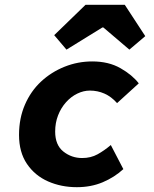

<svg xmlns="http://www.w3.org/2000/svg" viewBox="-20 -765 640 797"><path d="M299 12Q234 12 179.5 -12Q125 -36 92 -84.5Q59 -133 59 -205Q59 -274 83.5 -330.5Q108 -387 150.5 -426.5Q193 -466 248 -488Q303 -510 363 -510Q431 -510 480 -482Q529 -454 556 -419L466 -337Q442 -364 413.5 -376.5Q385 -389 353 -389Q327 -389 301 -376.5Q275 -364 254 -340.5Q233 -317 221 -286Q209 -255 209 -219Q209 -163 243 -136Q277 -109 321 -109Q357 -109 385 -124.5Q413 -140 440 -163L492 -63Q455 -29 406.5 -8.5Q358 12 299 12ZM256 -559 205 -619 335 -745H498L583 -615L517 -559L409 -651H405Z"/></svg>

Font: Source Code Pro ExtraLight ExtraBold
Style: Italic
Weight: 800
Italic angle: -11°
Monospace: yes
Version: Version 1.016;hotconv 1.0.116;makeotfexe 2.5.65601